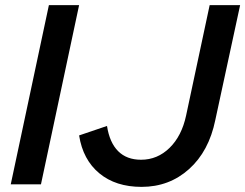

<svg xmlns="http://www.w3.org/2000/svg" viewBox="-20 -720 958 750"><path d="M22 0 171 -700H289L140 0ZM821 -251Q796 -129 718.5 -59.5Q641 10 533 10Q432 10 368 -43Q304 -96 289 -191L398 -228Q408 -163 441.5 -129.5Q475 -96 531 -96Q595 -96 642.5 -142.5Q690 -189 707 -269L799 -700H918Z"/></svg>

Font: Red Hat Text Medium
Style: Italic
Weight: 500
Italic angle: -12°
Designer: Pentagram / MCKL
Foundry: Pentagram / MCKL
Version: Version 1.003; Red Hat Text Medium Italic